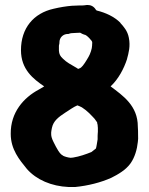

<svg xmlns="http://www.w3.org/2000/svg" viewBox="-20 -738 597 769"><path d="M23 -202C23 -139 58 -98 88 -61C126 -18 186 8 255 11H281C332 6 384 -7 426 -26C452 -39 484 -57 503 -84C520 -108 529 -140 532 -169C533 -178 534 -185 533 -199C533 -209 533 -218 532 -231C532 -315 472 -355 423 -392C454 -421 476 -462 489 -502V-503C495 -525 503 -553 496 -587C491 -614 475 -632 462 -646V-647C438 -671 404 -687 367 -696L364 -699C355 -714 342 -718 331 -718H328C318 -717 315 -716 308 -716H295C286 -716 276 -715 271 -715H269C245 -713 220 -709 195 -703C114 -685 64 -625 64 -537C64 -460 113 -422 157 -392C151 -388 143 -384 135 -379C75 -347 22 -288 23 -202ZM185 -200V-208C186 -213 186 -219 188 -226C194 -254 214 -269 243 -288C259 -298 275 -310 290 -316C296 -314 302 -311 308 -308C316 -303 329 -293 337 -285C345 -276 360 -263 364 -255C365 -254 367 -251 369 -248C369 -245 370 -241 371 -238C371 -232 372 -229 372 -226V-210C372 -207 371 -202 371 -194V-180C369 -168 366 -147 364 -143C362 -141 353 -134 346 -129C324 -120 298 -111 273 -107C269 -107 264 -106 263 -106C251 -107 239 -111 233 -114L232 -115C219 -121 208 -142 194 -170C188 -182 185 -192 185 -200ZM216 -535V-555C216 -557 217 -562 218 -565V-568C218 -588 233 -602 252 -602H255C262 -606 269 -605 280 -606C288 -606 295 -607 301 -607C307 -603 313 -601 318 -599H320C326 -597 337 -587 343 -579C350 -572 350 -569 349 -561V-557C349 -543 341 -521 335 -511C326 -495 313 -474 305 -468C303 -466 301 -465 293 -462C292 -463 289 -465 287 -466C263 -480 247 -488 232 -503C221 -513 217 -521 216 -535Z"/></svg>

Font: Hussar Pisanka
Style: Blk
Weight: 700
Designer: Robert Jablonski
Foundry: Cannot Into Space Fonts
Version: Version 1.070